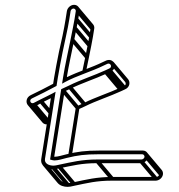

<svg xmlns="http://www.w3.org/2000/svg" viewBox="-20 -688 722 776"><path d="M557.6 -79.5H380.6C325.4 -79.5 292.9 -75.1 248.4 -64.3C231.1 -60.1 213.5 -54.5 201.6 -54.5C201.2 -54.5 202.4 -54.3 199.2 -54.8L240.9 -318.4L264.6 -329.3C307.5 -350.9 365.5 -369.6 410.2 -390.3L425.1 -397.2C459.5 -411 442.4 -455.5 410.1 -443.8L394.7 -436.7C351.8 -415.4 297.5 -399.3 250 -375.9C257.6 -423.1 270.4 -479 279.9 -526.7L289.5 -574.7C292.7 -590.8 294.9 -602.5 296.1 -610L301.3 -643C303.5 -656.9 293.2 -668.5 279.4 -668.5C265.2 -668.5 252.5 -656.4 250.3 -643L245.1 -610C238.5 -568.4 228.1 -520.2 218.3 -478.4L207.7 -424.3C204.1 -405.5 201.1 -388.8 198.7 -374L194.8 -349.3C164.6 -333.3 132.8 -316.9 104.7 -303.7C85.1 -294.5 83.6 -273.6 92.4 -263.2C106.5 -246.5 131.7 -262.9 148.1 -272.6C155.7 -276.5 171.8 -284.1 185.6 -291.1L146.8 -46C142.3 -17.4 168.6 -3.5 194.1 -3.5C200.9 -3.5 209.2 -4.9 220 -7.7C271.9 -18.5 310 -28.5 372.5 -28.5H549.5C563 -28.5 576.7 -39.3 579 -53.5C581.2 -67.3 571.5 -79.5 557.6 -79.5ZM161.8 -46 204.7 -317.2 192.3 -310.4C178.3 -302.8 154.1 -291.4 142.6 -285.5C132.8 -280.8 125.3 -276.2 115.9 -271.8C103.5 -266.8 95.9 -284 109.4 -290.3C140.5 -304.9 175.3 -323.2 208.5 -340.7L213.7 -374C216 -388.5 219 -405.1 222.6 -423.7L233.1 -477.6C241.2 -519 253.5 -568 260.1 -610L265.3 -643C266.2 -648.6 271.8 -653.5 277 -653.5C282.3 -653.5 287.2 -648.3 286.3 -643L281.1 -610C280 -602.9 277.8 -591.2 274.6 -575.3L265 -527.3C255.5 -479.5 242.8 -424.9 234.9 -375L230.9 -349.8L243.3 -356.6C288.8 -381.5 351.3 -399.4 399.5 -423.3L414.3 -430.2C427 -435.3 435.8 -416.2 420.9 -410.8L405.6 -403.7C362.5 -383.8 304 -364.8 259.8 -342.6L227.4 -327.6L182.4 -43.3C187.2 -41.9 194.6 -39.5 199.3 -39.5C215.6 -39.5 233.2 -45.7 249.7 -49.7C293.8 -60.4 323.4 -64.5 378.2 -64.5H555.2C560.5 -64.5 564.8 -58.7 564 -53.5C563.2 -48.3 557.5 -43.5 551.9 -43.5H374.9C310.6 -43.5 270.3 -33 219 -22.3C209 -19.9 201 -18.5 196.4 -18.5C177.9 -18.5 158.7 -26.8 161.8 -46ZM189.1 -5.7 248.6 65 260.9 54.4 201.4 -16.3ZM213.2 -9.7 272.7 61 285 50.4 225.5 -20.3ZM367.6 -30.7 427.1 40 439.4 29.4 379.9 -41.3ZM544.6 -30.7 604.1 40 616.4 29.4 556.9 -41.3ZM565.3 -48.2 624.8 22.5 637.1 11.9 577.6 -58.8ZM228 -317.7 287.5 -247 299.8 -257.6 240.3 -328.3ZM256.1 -330.7 315.6 -260 327.9 -270.6 268.4 -341.3ZM401.7 -391.7 461.2 -321 473.5 -331.6 414 -402.3ZM416.8 -398.7 476.4 -328 488.6 -338.6 429.1 -409.3ZM236.2 -369.7 242.6 -362.1 254.9 -372.7 248.5 -380.3ZM266.3 -521.7 325.8 -451 338.1 -461.6 278.6 -532.3ZM275.9 -569.7 335.4 -499 347.7 -509.6 288.2 -580.3ZM282.5 -604.7 342 -534 354.3 -544.6 294.8 -615.3ZM287.7 -637.7 347.2 -567 359.5 -577.6 300 -648.3ZM111.8 -259.7 171.3 -189 183.6 -199.6 124.1 -270.3ZM139.1 -273.7 177.8 -227.7 190 -238.3 151.3 -284.3ZM175.6 -201.2C170.1 -199 166.5 -200.3 164.2 -203.1L104.7 -273.8L92.4 -263.2L151.9 -192.5C157.5 -185.9 167.7 -182.7 179.4 -187.4ZM284.2 -650 343.8 -579.3C345.5 -577.2 346.2 -574.6 345.9 -572.3L340.6 -539.3C339.5 -532.2 337.3 -520.5 334.1 -504.6L324.5 -456.6C320.8 -437.9 316.6 -418.2 312.4 -398.2L327.2 -397.4C331.4 -417.4 335.7 -437.2 339.4 -456L349 -504C352.2 -520 354.4 -531.7 355.6 -539.3L360.9 -572.3C362 -579.2 359.8 -585.5 356 -589.9L296.5 -660.6ZM426 -427.9 485.5 -357.2C489.7 -352.2 489.6 -343.7 480.4 -340.1L465.1 -333C422.1 -313.1 363.5 -294.1 319.3 -271.9L286.9 -256.9L255.8 -60.4H270.8L300.4 -247.7L324.2 -258.6C367 -280.2 425 -298.9 469.7 -319.6L484.6 -326.5C505.7 -335 506.8 -357.1 497.8 -367.8L438.3 -438.5ZM561.7 -61.3 621.3 9.4C623.1 11.6 623.9 14.5 623.5 17.2C622.7 22.4 617 27.2 611.4 27.2H434.4C370.2 27.2 329.8 37.8 278.5 48.4C268.3 50.2 260.7 52.2 256 52.2C243.5 52.2 231.4 48.1 225.4 41L165.9 -29.8L153.6 -19.1L213.1 51.6C222.4 62.6 238.3 67.2 253.6 67.2C260.4 67.2 268.7 65.8 279.5 63C331.4 52.2 369.5 42.2 432 42.2H609C622.5 42.2 636.3 31.4 638.5 17.2C639.6 10 637.5 3.5 633.5 -1.2L574 -71.9Z"/></svg>

Font: CiSf OpenHand
Style: GlsObl
Weight: 400
Foundry: Cannot Into Space Fonts
Version: Version 0.7892